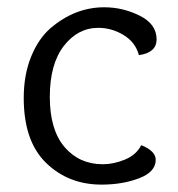

<svg xmlns="http://www.w3.org/2000/svg" viewBox="-20 -495 487 525"><path d="M261.2 -45.9Q291 -45.9 322 -58.8Q353 -71.8 366.2 -98.1Q405.8 -82 405.8 -58.1Q405.8 -24.9 360.4 -7.6Q314.9 9.8 257.8 9.8Q167 9.8 106 -49.6Q44.9 -108.9 44.9 -227.1Q44.9 -290 64.9 -339.6Q85 -389.2 118.2 -418Q185.1 -475.1 265.1 -475.1Q315.9 -475.1 362.1 -452.1Q408.2 -429.2 408.2 -387.2Q408.2 -351.1 359.9 -344.2Q350.1 -379.9 317.6 -399.4Q285.2 -418.9 249 -418.9Q192.9 -418.9 154.5 -369.4Q116.2 -319.8 116.2 -230Q116.2 -140.1 156.5 -93Q196.8 -45.9 261.2 -45.9Z"/></svg>

Font: Sukar
Style: Regular
Weight: 400
Designer: Dario Muhafara - Ghiath Alsory
Foundry: Dario Muhafara - Ghiath Alsory
Version: Version 1.00 March 17, 2016, initial release